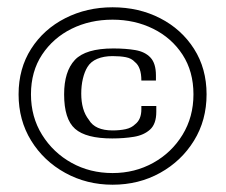

<svg xmlns="http://www.w3.org/2000/svg" viewBox="-20 -503 620 527"><path d="M31 -244Q31 -315 65.5 -369Q100 -423 159 -453Q218 -483 289 -483Q361 -483 419.5 -453Q478 -423 512.5 -369Q547 -315 547 -244Q547 -173 512.5 -117Q478 -61 419.5 -28.5Q361 4 289 4Q218 4 159 -28.5Q100 -61 65.5 -117Q31 -173 31 -244ZM65 -244Q65 -182 95.5 -133Q126 -84 176.5 -56Q227 -28 289 -28Q350 -28 400.5 -56Q451 -84 481 -133Q511 -182 511 -244Q511 -307 481 -353Q451 -399 400.5 -424Q350 -449 289 -449Q227 -449 176.5 -424Q126 -399 95.5 -353Q65 -307 65 -244ZM291 -370Q325 -370 351.5 -365.5Q378 -361 393 -345Q408 -329 408 -296V-282H368Q368 -319 350 -333Q341 -343 325.5 -346Q310 -349 289 -349Q265 -349 247 -341.5Q229 -334 220 -319Q212 -306 207.5 -287Q203 -268 203 -246Q203 -224 208 -206Q213 -188 224 -174Q241 -145 289 -145Q309 -145 325 -148.5Q341 -152 351 -162Q368 -175 368 -203V-212H409V-196Q409 -163 392 -147.5Q375 -132 347.5 -127.5Q320 -123 288 -123Q216 -123 186 -149.5Q156 -176 156 -244Q156 -307 185.5 -338.5Q215 -370 291 -370Z"/></svg>

Font: Genos Medium
Style: Regular
Weight: 500
Designer: Robert E. Leuschke
Foundry: Robert E. Leuschke
Version: Version 1.010; ttfautohint (v1.8.3)